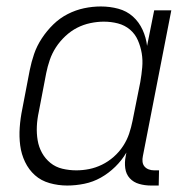

<svg xmlns="http://www.w3.org/2000/svg" viewBox="-20 -562 590 594"><path d="M188 12Q160 12 133.5 4.5Q107 -3 88 -20Q69 -37 57.5 -61Q46 -85 42.5 -112Q39 -139 41 -167.5Q43 -196 49 -225L72 -345Q77 -370 85.5 -395Q94 -420 109.5 -443.5Q125 -467 145 -486.5Q165 -506 189.5 -518.5Q214 -531 240 -536.5Q266 -542 292 -542Q320 -542 346 -535Q372 -528 391 -511Q410 -494 421 -470Q432 -446 435 -420L457 -530H510L422 -79Q420 -70 421 -61.5Q422 -53 427 -47Q432 -41 440 -38Q448 -35 457 -35H472L471 12H447Q428 12 410.5 7Q393 2 381.5 -10.5Q370 -23 367.5 -41.5Q365 -60 369 -79L371 -90Q357 -66 336.5 -46Q316 -26 292 -12.5Q268 1 241 6.5Q214 12 188 12ZM216 -35Q236 -35 256 -39Q276 -43 295.5 -52.5Q315 -62 332 -77Q349 -92 361 -110.5Q373 -129 379.5 -148.5Q386 -168 390 -188L414 -308Q418 -331 420 -353.5Q422 -376 418.5 -397Q415 -418 406.5 -437.5Q398 -457 382 -470.5Q366 -484 345 -489.5Q324 -495 301 -495Q281 -495 259.5 -490.5Q238 -486 218.5 -476Q199 -466 182 -450Q165 -434 153 -415.5Q141 -397 134 -376.5Q127 -356 123 -336L100 -216Q95 -193 94 -171Q93 -149 96.5 -128Q100 -107 110 -89Q120 -71 136 -58Q152 -45 173 -40Q194 -35 216 -35Z"/></svg>

Font: Lode Dark Term
Style: Italic
Weight: 400
Italic angle: -11°
Monospace: yes
Designer: Belleve Invis
Foundry: Belleve Invis
Version: Version 29.2.0